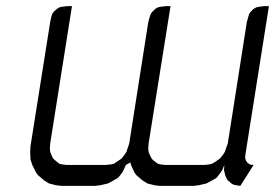

<svg xmlns="http://www.w3.org/2000/svg" viewBox="-20 -604 894 624"><path d="M78.1 -110.8 79.1 -128.9 143.1 -532.2 147 -549.8 149.9 -559.1 154.8 -565.9 165 -575.2 172.9 -580.1 182.1 -582 198.2 -584H213.9L143.1 -137.2L142.1 -120.1L143.1 -110.8L146 -103L151.9 -89.8L155.8 -85.9L166 -77.1L172.9 -71.8L181.2 -69.8L195.8 -67.9H324.2L340.8 -69.8L350.1 -71.8L357.9 -77.1L371.1 -85.9L376 -89.8L386.2 -103L391.1 -110.8L394 -120.1L399.9 -137.2L461.9 -532.2L466.8 -549.8L470.2 -559.1L475.1 -565.9L484.9 -575.2L493.2 -580.1L502 -582L518.1 -584H534.2L462.9 -137.2L461.9 -120.1L462.9 -110.8L465.8 -103L472.2 -89.8L475.1 -85.9L485.8 -77.1L493.2 -71.8L501 -69.8L516.1 -67.9H644L661.1 -69.8L668.9 -71.8L678.2 -77.1L690.9 -85.9L695.8 -89.8L706.1 -103L710.9 -110.8L713.9 -120.1L720.2 -137.2L782.2 -532.2L787.1 -549.8L790 -559.1L794.9 -565.9L804.2 -575.2L813 -580.1L821.8 -582L837.9 -584H854L777.8 -103L776.9 -94.2V-89.8L779.8 -81.1L784.2 -75.2L792 -69.8L794.9 -68.8L804.2 -67.9L761.2 0L747.1 -2L738.8 -3.9L731.9 -7.8L721.2 -17.1L717.8 -21L711.9 -34.2L710 -43L708 -50.8L709 -67.9L702.1 -50.8L696.8 -43L686 -28.8L682.1 -24.9L668 -17.1L650.9 -7.8L626 -2L609.9 0H498L481.9 -2L459 -7.8L443.8 -17.1L423.8 -34.2L417 -43L405.8 -67.9L403.8 -76.2L389.2 -67.9L381.8 -51.8L377 -43L366.2 -28.8L361.8 -24.9L348.1 -17.1L331.1 -7.8L306.2 -2L290 0H178.2L162.1 -2L139.2 -7.8L124 -17.1L104 -34.2L97.2 -43L85 -67.9L79.1 -85.9Z"/></svg>

Font: Petahja
Style: Italic
Weight: 400
Designer: T. Christopher White
Version: Version 1.1